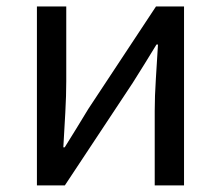

<svg xmlns="http://www.w3.org/2000/svg" viewBox="-20 -563 671 583"><path d="M92.1 0V-543.4H181.2V-316.1Q181.2 -273.5 178.3 -220.9Q175.4 -168.3 172.3 -115.7H176.5Q192.3 -141.1 212.8 -174.2Q233.4 -207.3 248.2 -232.3L453.7 -543.4H538.8V0H449.8V-226.7Q449.8 -269.9 453.2 -322.5Q456.5 -375.1 459.7 -427.7H455.1Q439.9 -402.7 419.2 -369.2Q398.6 -335.7 382.8 -311.1L176.9 0Z"/></svg>

Font: Shanggu Sans SC VF
Style: Regular
Weight: 250
Designer: GuiWonder
Version: Version 1.021